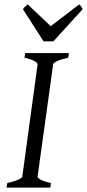

<svg xmlns="http://www.w3.org/2000/svg" viewBox="-20 -858 398 878"><path d="M292 -594.2Q261.2 -587.4 242.7 -579.1Q224.1 -570.8 223.1 -564L151.9 -50.8Q150.9 -44.9 166 -36.4Q181.2 -27.8 212.9 -21L210 0H9.8L13.2 -21Q43.9 -27.8 62.3 -35.9Q80.6 -43.9 82 -50.8L151.9 -564Q152.8 -569.8 137.7 -578.6Q122.6 -587.4 91.8 -594.2L95.2 -615.2H294.9ZM224.1 -668.9H179.2L85 -815.9Q91.8 -825.2 95.7 -828.6Q99.6 -832 106.9 -837.9L211.9 -738.3L342.3 -837.9Q348.1 -832.5 350.8 -828.9Q353.5 -825.2 357.9 -815.9Z"/></svg>

Font: Gentium Plus Afr
Style: Italic
Weight: 400
Italic angle: -8°
Designer: J. Victor Gaultney, Annie Olsen, Iska Routamaa, Becca Hirsbrunner
Foundry: SIL International
Version: Version 5.000